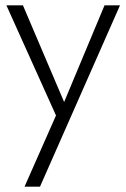

<svg xmlns="http://www.w3.org/2000/svg" viewBox="-20 -480 474 720"><path d="M4 -460 190 -47 72 220H130L430 -460H372L209 -70L233 -68L66 -460Z"/></svg>

Font: NM-font
Style: Light
Weight: 500
Designer: ""
Foundry: ""
Version: ""